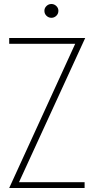

<svg xmlns="http://www.w3.org/2000/svg" viewBox="-20 -940 469 960"><path d="M356 -721H26V-750H406L75 -29H403V0H26ZM202 -886Q202 -900 212.5 -910Q223 -920 237 -920Q251 -920 261.5 -910Q272 -900 272 -886Q272 -871 261.5 -861Q251 -851 237 -851Q223 -851 212.5 -861Q202 -871 202 -886Z"/></svg>

Font: Poiret One
Style: Regular
Weight: 400
Designer: Denis Masharov (denis.masharov@gmail.com), Cyreal (Charset Expansion)
Foundry: Denis Masharov
Version: Version 1.101